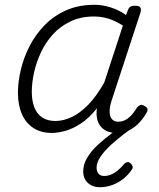

<svg xmlns="http://www.w3.org/2000/svg" viewBox="-20 -539 663 803"><path d="M197 17Q152 17 120 -3.5Q88 -24 71.5 -62Q55 -100 55 -151Q55 -196 67 -247Q79 -298 103.5 -346Q128 -394 166.5 -433.5Q205 -473 257 -496Q309 -519 375 -519Q409 -519 444.5 -507.5Q480 -496 507 -476L514 -494Q518 -506 524.5 -510.5Q531 -515 544 -515Q563 -515 567 -507.5Q571 -500 568 -488L446 -116Q438 -90 438.5 -70.5Q439 -51 448.5 -40.5Q458 -30 474 -30Q492 -30 506.5 -38.5Q521 -47 532.5 -60.5Q544 -74 553 -89Q557 -95 565 -99Q573 -103 584 -96Q596 -90 597 -82Q598 -74 592 -66Q581 -46 563.5 -27Q546 -8 523 4.5Q500 17 468 17Q447 17 431 11Q415 5 404 -7Q393 -19 388 -35Q383 -51 384 -72Q384 -76 384.5 -80Q385 -84 386 -87Q352 -44 317 -21.5Q282 1 251 9Q220 17 197 17ZM113 -155Q113 -118 123.5 -90.5Q134 -63 156 -48Q178 -33 212 -33Q245 -33 280 -49.5Q315 -66 349.5 -101.5Q384 -137 416 -194L494 -432Q459 -454 430 -462Q401 -470 373 -470Q318 -470 275 -449.5Q232 -429 201.5 -395.5Q171 -362 151.5 -320.5Q132 -279 122.5 -236Q113 -193 113 -155ZM398 244Q367 244 347.5 226Q328 208 328 178Q328 148 345 120Q362 92 389 67Q416 42 447 19Q478 -4 507 -24L551 -21V-16Q527 0 498 22Q469 44 443 68Q417 92 400.5 116Q384 140 384 163Q384 178 392 187.5Q400 197 416 197Q437 197 458 184Q479 171 500 146Q506 140 513 139Q520 138 528 146Q534 152 535 158.5Q536 165 530 172Q516 193 495 209.5Q474 226 449 235Q424 244 398 244Z"/></svg>

Font: Playwrite RO ExtraLight
Style: Regular
Weight: 250
Version: Version 1.002